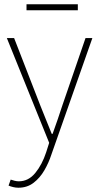

<svg xmlns="http://www.w3.org/2000/svg" viewBox="-20 -656 464 898"><path d="M66 222Q54 222 41.5 219Q29 216 20 212L30 184Q38 187 48.5 189.5Q59 192 68 192Q113 192 145 153Q177 114 196 56L210 12L12 -478H46L168 -164Q180 -134 194.5 -98Q209 -62 222 -30H226Q238 -62 250 -98Q262 -134 272 -164L380 -478H412L220 68Q208 105 187.5 140.5Q167 176 137 199Q107 222 66 222ZM104 -608V-636H344V-608Z"/></svg>

Font: SourceSans3VF
Style: Regular
Weight: 200
Designer: Paul D. Hunt
Foundry: Adobe
Version: Version 3.052;hotconv 1.1.0;makeotfexe 2.6.0